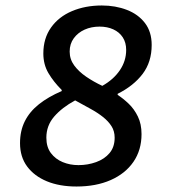

<svg xmlns="http://www.w3.org/2000/svg" viewBox="-20 -668 640 700"><path d="M259 12Q197 12 151 -7Q105 -26 79 -61Q53 -96 53 -146Q53 -191 70.5 -226Q88 -261 122 -288Q156 -315 205 -336V-340Q175 -370 156.5 -401.5Q138 -433 138 -473Q138 -528 166 -567.5Q194 -607 242.5 -627.5Q291 -648 351 -648Q401 -648 442.5 -632Q484 -616 508.5 -584Q533 -552 533 -504Q533 -442 500 -398.5Q467 -355 409 -326V-322Q429 -309 449 -290Q469 -271 482.5 -243.5Q496 -216 496 -179Q496 -121 466.5 -78Q437 -35 383.5 -11.5Q330 12 259 12ZM353 -355Q394 -378 417 -412Q440 -446 440 -486Q440 -513 427.5 -532Q415 -551 393 -561Q371 -571 343 -571Q313 -571 288.5 -560Q264 -549 249 -528.5Q234 -508 234 -480Q234 -452 250.5 -429.5Q267 -407 294 -388.5Q321 -370 353 -355ZM266 -66Q300 -66 330.5 -77Q361 -88 379.5 -110Q398 -132 398 -166Q398 -190 386.5 -208Q375 -226 355.5 -241.5Q336 -257 309.5 -271.5Q283 -286 254 -302Q206 -276 177.5 -243Q149 -210 149 -166Q149 -132 165.5 -110Q182 -88 208.5 -77Q235 -66 266 -66Z"/></svg>

Font: Source Code Pro ExtraLight SemiBold
Style: Italic
Weight: 600
Italic angle: -11°
Monospace: yes
Version: Version 1.016;hotconv 1.0.116;makeotfexe 2.5.65601